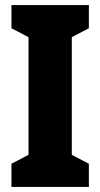

<svg xmlns="http://www.w3.org/2000/svg" viewBox="-20 -734 394 754"><path d="M329 0V-91L262 -126V-588L329 -623V-714H25V-623L92 -588V-126L25 -91V0Z"/></svg>

Font: Noto Sans Myanmar UI ExtraCondensed Black
Style: Regular
Weight: 900
Width: 2
Designer: Monotype Design Team
Foundry: Monotype Imaging Inc.
Version: Version 2.103